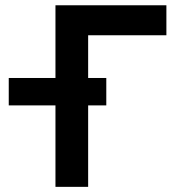

<svg xmlns="http://www.w3.org/2000/svg" viewBox="-20 -726 678 746"><path d="M322.5 0H195.5V-316.5H14V-423H195.5V-705.5H626.5V-589H322.5V-423H393V-316.5H322.5Z"/></svg>

Font: Acari Sans
Style: Bold
Weight: 700
Designer: Alfredo Marco Pradil and Stefan Peev (font) & Cristiano Sobral (main changes)
Foundry: Alfredo Marco Pradil and Stefan Peev (font) & Cristiano Sobral (main changes)
Version: Version 1.063; ttfautohint (v1.8.3)